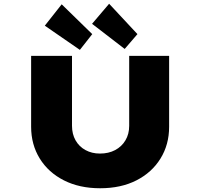

<svg xmlns="http://www.w3.org/2000/svg" viewBox="-20 -998 1067 1024"><path d="M514 6Q404 6 321 -36Q238 -78 192 -152.5Q146 -227 146 -322V-700H364V-327Q364 -283 383 -249.5Q402 -216 436 -197.5Q470 -179 513 -179Q559 -179 594 -197.5Q629 -216 649 -249.5Q669 -283 669 -327V-700H882V-322Q882 -227 836 -152.5Q790 -78 707.5 -36Q625 6 514 6ZM645 -737 471 -871 562 -978 713 -816ZM406 -732 219 -861 309 -975 472 -816Z"/></svg>

Font: Lexend Tera Black
Style: Regular
Weight: 900
Version: Version 1.007